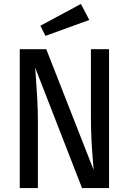

<svg xmlns="http://www.w3.org/2000/svg" viewBox="-20 -957 655 977"><path d="M397.4 0 159 -612.8Q160 -594.9 163.3 -551.5Q166.7 -508.2 169.7 -452.1Q172.8 -395.9 172.8 -340V0H80.5V-706.7H215.4L456.4 -92.3Q455.4 -109.7 451.8 -150.5Q448.2 -191.3 445.4 -247.2Q442.6 -303.1 442.6 -366.7V-706.7H534.9V0ZM391.8 -936.9 434.4 -855.4 211.3 -774.4 185.6 -826.2Z"/></svg>

Font: Fira Code Retina
Style: Regular
Weight: 450
Monospace: yes
Designer: Carrois Corporate, Edenspiekermann AG, Nikita Prokopov
Foundry: Carrois Corporate, Edenspiekermann AG, Nikita Prokopov
Version: Version 6.002